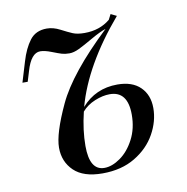

<svg xmlns="http://www.w3.org/2000/svg" viewBox="-67 -604 666 683"><g transform="rotate(-10 266.0 -262.5)"><path d="M388.2 -173.8Q388.2 -258.8 323.2 -258.8Q297.9 -258.8 269.3 -247.1Q240.7 -235.4 222.2 -213.9Q206.5 -148.9 206.5 -92.3Q206.5 -3.9 259.8 -3.9Q287.6 -3.9 317.6 -25.1Q347.7 -46.4 367.9 -85.2Q388.2 -124 388.2 -173.8ZM356 -288.1Q409.7 -288.1 438.7 -259.5Q467.8 -231 467.8 -183.6Q467.8 -136.2 442.4 -90.6Q417 -44.9 367.9 -15.4Q318.8 14.2 250 14.2Q181.2 14.2 147 -18.8Q112.8 -51.8 112.8 -102.5Q112.8 -153.3 159.9 -254.4Q207 -355.5 349.1 -490.2Q328.1 -483.4 295.2 -464.4Q262.2 -445.3 242.9 -436Q223.6 -426.8 208 -426.8Q192.4 -426.8 180.9 -430.2Q169.4 -433.6 145.8 -442.9Q122.1 -452.1 106.4 -452.1Q73.2 -452.1 55.2 -390.1L43.9 -353H24.9L46.9 -425.8Q60.5 -471.7 82 -499.8Q103.5 -527.8 143.1 -527.8Q166.5 -527.8 190.9 -515.1Q215.3 -502.4 231.4 -495.6Q247.6 -488.8 273.4 -488.8Q328.6 -488.8 366.2 -520L376 -539.1L397 -528.8Q265.6 -374.5 226.1 -230Q276.9 -288.1 356 -288.1Z"/></g></svg>

Font: PlayfairDisplay-Italic
Style: Italic
Weight: 400
Italic angle: -14°
Designer: Claus Eggers Sørensen
Foundry: Claus Eggers Sørensen
Version: Version 1.002;PS 001.002;hotconv 1.0.70;makeotf.lib2.5.58329